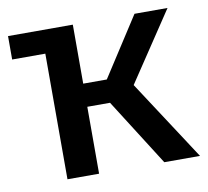

<svg xmlns="http://www.w3.org/2000/svg" viewBox="-66 -614 746 687"><g transform="rotate(-10 307.5 -271.0)"><path d="M584.6 -541.5 417.4 -290.8 607.2 0H477.4L323.1 -243.1H240.5V0H125.6V-456.4H5.1V-541.5H240.5V-327.2H326.2L464.6 -541.5Z"/></g></svg>

Font: Fira Code Fixed Medium
Style: Regular
Weight: 500
Monospace: yes
Designer: Carrois Corporate, Edenspiekermann AG, Nikita Prokopov
Foundry: Carrois Corporate, Edenspiekermann AG, Nikita Prokopov
Version: Version 5.002